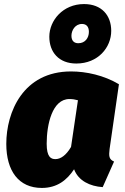

<svg xmlns="http://www.w3.org/2000/svg" viewBox="-20 -906 614 946"><path d="M394 -886C290 -886 223 -805 223 -725C223 -649 270 -593 356 -593C463 -593 528 -672 528 -754C528 -830 481 -886 394 -886ZM384 -788C405 -788 418 -775 418 -749C418 -720 400 -693 366 -693C346 -693 332 -704 332 -730C332 -756 350 -788 384 -788ZM330 -554C94 -554 11 -354 11 -197C11 -64 72 20 186 20C262 20 310 -19 345 -72C366 -15 424 12 486 16L542 -110C516 -121 516 -138 520 -172L566 -491C492 -535 405 -554 330 -554ZM322 -418C338 -418 349 -416 364 -412L330 -182C306 -141 279 -122 253 -122C231 -122 210 -132 210 -198C210 -292 237 -418 322 -418Z"/></svg>

Font: Fira Sans Heavy
Style: Italic
Weight: 900
Italic angle: -8°
Designer: bBox Type GmbH & Carrois Corporate GbR & Edenspiekermann AG
Foundry: bBox Type GmbH & Carrois Corporate GbR & Edenspiekermann AG
Version: Version 4.301;PS 004.301;hotconv 1.0.88;makeotf.lib2.5.64775